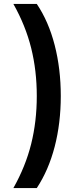

<svg xmlns="http://www.w3.org/2000/svg" viewBox="-20 -817 392 976"><path d="M167 139H48Q110 29 138.5 -85.5Q167 -200 167 -329Q167 -458 138.5 -572.5Q110 -687 48 -797H167Q227 -708 258 -587.5Q289 -467 289 -329Q289 -191 258 -71.5Q227 48 167 139Z"/></svg>

Font: Afrihost Sans Med
Style: Regular
Weight: 500
Designer: Afrihost SP Pty Ltd
Version: Version 1.000